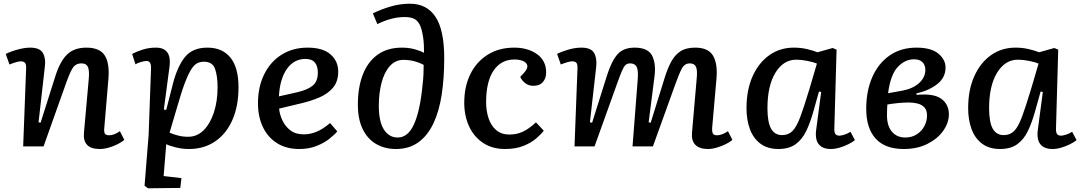

<svg xmlns="http://www.w3.org/2000/svg" viewBox="-20 -790 5836 1036"><path d="M651 -35Q638 -24 615.5 -12.5Q593 -1 567 6.5Q541 14 518 14Q425 14 433 -74L459 -365Q463 -409 454.5 -428.5Q446 -448 420 -448Q388 -448 372 -422.5Q356 -397 335 -337L215 0H105L121 -421Q122 -441 115.5 -450Q109 -459 92 -459Q74 -459 31 -442L11 -499Q22 -505 44 -513Q66 -521 92.5 -527Q119 -533 142 -533Q195 -533 211.5 -504Q228 -475 222 -430L188 -130L199 -128L279 -380Q304 -459 342 -496Q380 -533 446 -533Q518 -533 545 -491Q572 -449 565 -365L543 -103Q540 -78 546 -69Q552 -60 569 -60Q595 -60 627 -82Z M795 -422Q796 -461 771 -461Q760 -461 740.5 -455.5Q721 -450 711 -443L693 -499Q717 -512 750.5 -522.5Q784 -533 821 -533Q865 -533 883 -507Q901 -481 895 -433L864 -199L877 -197L913 -338Q938 -434 979 -483.5Q1020 -533 1099 -533Q1180 -533 1223.5 -479Q1267 -425 1267 -319Q1267 -219 1234.5 -144Q1202 -69 1141.5 -27.5Q1081 14 1000 14Q964 14 929.5 5.5Q895 -3 877 -12L863 160L959 171L953 224L778 226L760 212L782 -62ZM1080 -457Q1061 -457 1044.5 -449Q1028 -441 1012 -416Q996 -391 977.5 -342.5Q959 -294 936 -213L895 -74Q913 -66 939.5 -59Q966 -52 995 -52Q1044 -52 1079.5 -88Q1115 -124 1134.5 -184.5Q1154 -245 1154 -319Q1154 -379 1140.5 -418Q1127 -457 1080 -457Z M1640 -533Q1722 -533 1763.5 -496.5Q1805 -460 1805 -404Q1805 -350 1776.5 -316.5Q1748 -283 1701.5 -263.5Q1655 -244 1603 -232L1486 -204Q1489 -172 1504 -140Q1519 -108 1547 -86.5Q1575 -65 1619 -65Q1654 -65 1688 -79Q1722 -93 1761 -126L1800 -81Q1785 -63 1756.5 -40.5Q1728 -18 1687 -2Q1646 14 1595 14Q1524 14 1474 -18Q1424 -50 1398 -105.5Q1372 -161 1372 -233Q1372 -321 1405.5 -389Q1439 -457 1499.5 -495Q1560 -533 1640 -533ZM1695 -399Q1695 -433 1679 -452.5Q1663 -472 1628 -472Q1566 -472 1528 -418Q1490 -364 1485 -270L1587 -293Q1641 -306 1668 -328.5Q1695 -351 1695 -399Z M1992 -718Q2037 -740 2088 -755Q2139 -770 2192 -770Q2283 -770 2330 -699Q2377 -628 2377 -476Q2377 -370 2363.5 -280.5Q2350 -191 2319 -125Q2288 -59 2238 -22.5Q2188 14 2116 14Q2057 14 2010.5 -12.5Q1964 -39 1937.5 -92.5Q1911 -146 1911 -226Q1911 -318 1937.5 -387Q1964 -456 2017 -494.5Q2070 -533 2149 -533Q2185 -533 2216.5 -524.5Q2248 -516 2268 -505Q2268 -528 2267 -549Q2266 -570 2263 -589Q2256 -637 2243 -660Q2230 -683 2210.5 -690.5Q2191 -698 2164 -698Q2125 -698 2089 -688Q2053 -678 2016 -660ZM2126 -48Q2182 -48 2214.5 -121Q2247 -194 2260 -331Q2264 -363 2265 -392Q2266 -421 2266 -440Q2214 -467 2157 -467Q2113 -467 2083 -433Q2053 -399 2038.5 -342.5Q2024 -286 2024 -219Q2024 -134 2051.5 -91Q2079 -48 2126 -48Z M2755 -533Q2828 -533 2877.5 -498Q2927 -463 2927 -399Q2927 -368 2909.5 -347.5Q2892 -327 2858 -327Q2833 -327 2814.5 -341Q2796 -355 2787 -375L2810 -400Q2829 -422 2825 -437.5Q2821 -453 2801.5 -461Q2782 -469 2756 -469Q2684 -469 2643.5 -409.5Q2603 -350 2603 -239Q2603 -191 2616.5 -151Q2630 -111 2658 -87.5Q2686 -64 2729 -64Q2769 -64 2802.5 -80Q2836 -96 2872 -130L2914 -85Q2901 -67 2874 -43.5Q2847 -20 2805 -3Q2763 14 2705 14Q2636 14 2586.5 -19Q2537 -52 2511 -108.5Q2485 -165 2485 -236Q2485 -322 2517.5 -389Q2550 -456 2611 -494.5Q2672 -533 2755 -533Z M3421 -361Q3425 -410 3415.5 -429Q3406 -448 3380 -448Q3365 -448 3355.5 -439.5Q3346 -431 3335.5 -406.5Q3325 -382 3308 -334L3188 0H3080L3096 -420Q3097 -442 3090.5 -450.5Q3084 -459 3067 -459Q3057 -459 3041.5 -454.5Q3026 -450 3006 -442L2986 -499Q3006 -510 3044 -521.5Q3082 -533 3117 -533Q3169 -533 3185.5 -504.5Q3202 -476 3197 -429L3163 -130L3175 -128L3253 -376Q3279 -460 3311.5 -496.5Q3344 -533 3404 -533Q3477 -533 3499 -489Q3521 -445 3511 -373L3480 -130L3491 -128L3568 -375Q3583 -423 3602.5 -458.5Q3622 -494 3652 -513.5Q3682 -533 3731 -533Q3802 -533 3827.5 -489.5Q3853 -446 3846 -366L3823 -104Q3821 -80 3826.5 -70Q3832 -60 3849 -60Q3875 -60 3908 -82L3932 -35Q3918 -23 3895.5 -12Q3873 -1 3847.5 6.5Q3822 14 3800 14Q3755 14 3732.5 -8Q3710 -30 3714 -75L3739 -363Q3744 -411 3735.5 -429.5Q3727 -448 3702 -448Q3674 -448 3659 -420Q3644 -392 3622 -330L3503 0H3393Z M4482 -99Q4481 -76 4487.5 -67Q4494 -58 4509 -58Q4519 -58 4536.5 -63.5Q4554 -69 4569 -79L4593 -34Q4580 -23 4558 -12Q4536 -1 4511 6.5Q4486 14 4463 14Q4418 14 4397.5 -12Q4377 -38 4384 -90L4411 -294L4399 -296L4369 -189Q4352 -128 4330 -82.5Q4308 -37 4272.5 -11.5Q4237 14 4180 14Q4122 14 4083.5 -14.5Q4045 -43 4026.5 -93Q4008 -143 4008 -206Q4008 -305 4041 -378.5Q4074 -452 4131.5 -492.5Q4189 -533 4263 -533Q4301 -533 4335 -525Q4369 -517 4391 -508L4473 -531L4494 -522ZM4200 -61Q4234 -61 4256 -83Q4278 -105 4298 -158.5Q4318 -212 4347 -308L4388 -447Q4369 -455 4336 -461.5Q4303 -468 4277 -468Q4207 -468 4164 -397.5Q4121 -327 4121 -206Q4121 -131 4140.5 -96Q4160 -61 4200 -61Z M4856 14Q4756 14 4705 -42Q4654 -98 4654 -203Q4654 -299 4686.5 -373.5Q4719 -448 4780 -490.5Q4841 -533 4925 -533Q5005 -533 5043.5 -500.5Q5082 -468 5082 -426Q5082 -371 5037 -336Q4992 -301 4925 -286V-278Q5018 -287 5059 -257Q5100 -227 5100 -173Q5100 -128 5070 -85Q5040 -42 4985 -14Q4930 14 4856 14ZM4772 -287 4850 -301Q4907 -312 4940 -342.5Q4973 -373 4973 -413Q4973 -439 4957.5 -454.5Q4942 -470 4912 -470Q4863 -470 4824 -428.5Q4785 -387 4772 -287ZM4865 -48Q4900 -48 4926.5 -65Q4953 -82 4967.5 -109Q4982 -136 4982 -167Q4982 -196 4967.5 -211Q4953 -226 4930.5 -231.5Q4908 -237 4884 -237Q4855 -237 4822 -233.5Q4789 -230 4768 -226Q4767 -211 4766.5 -196.5Q4766 -182 4766 -168Q4766 -111 4792.5 -79.5Q4819 -48 4865 -48Z M5678 -99Q5677 -76 5683.5 -67Q5690 -58 5705 -58Q5715 -58 5732.5 -63.5Q5750 -69 5765 -79L5789 -34Q5776 -23 5754 -12Q5732 -1 5707 6.5Q5682 14 5659 14Q5614 14 5593.5 -12Q5573 -38 5580 -90L5607 -294L5595 -296L5565 -189Q5548 -128 5526 -82.5Q5504 -37 5468.5 -11.5Q5433 14 5376 14Q5318 14 5279.5 -14.5Q5241 -43 5222.5 -93Q5204 -143 5204 -206Q5204 -305 5237 -378.5Q5270 -452 5327.5 -492.5Q5385 -533 5459 -533Q5497 -533 5531 -525Q5565 -517 5587 -508L5669 -531L5690 -522ZM5396 -61Q5430 -61 5452 -83Q5474 -105 5494 -158.5Q5514 -212 5543 -308L5584 -447Q5565 -455 5532 -461.5Q5499 -468 5473 -468Q5403 -468 5360 -397.5Q5317 -327 5317 -206Q5317 -131 5336.5 -96Q5356 -61 5396 -61Z"/></svg>

Font: Literata 7pt Medium
Style: Italic
Weight: 500
Italic angle: -2°
Designer: Latin by Veronika Burian and Jose Scaglione. Greek by Irene Vlachou. Cyrillic by Vera Evstafieva
Foundry: TypeTogether
Version: Version 3.002